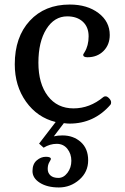

<svg xmlns="http://www.w3.org/2000/svg" viewBox="-20 -530 549 845"><path d="M172 120 152 102 225 7Q144 -13 94.5 -82.5Q45 -152 45 -247Q45 -367 111 -438.5Q177 -510 287 -510Q364 -510 413.5 -472.5Q463 -435 463 -376Q463 -333 435.5 -305.5Q408 -278 365 -278Q346 -278 346 -289Q346 -291 352 -300Q370 -329 370 -370Q370 -411 344.5 -434.5Q319 -458 276 -458Q219 -458 184 -402Q149 -346 149 -254Q149 -162 190.5 -107.5Q232 -53 303.5 -53Q375 -53 435 -103Q438 -106 445 -106Q452 -106 460.5 -97Q469 -88 469 -80Q469 -72 466 -69Q394 14 286 14Q277 14 261 12L217 70Q234 66 255 66Q303 66 335.5 95Q368 124 368 175.5Q368 227 329 261Q290 295 239 295Q188 295 155.5 274.5Q123 254 123 223Q123 192 141.5 176Q160 160 182 160Q204 160 204 170Q204 172 197 184Q190 196 190 213.5Q190 231 202 242Q214 253 237 253Q260 253 277 230.5Q294 208 294 177.5Q294 147 276.5 125Q259 103 229.5 103Q200 103 172 120Z"/></svg>

Font: Gabriela
Style: Regular
Weight: 400
Designer: Eduardo Rodriguez Tunni
Foundry: Eduardo Rodriguez Tunni
Version: Version 1.003